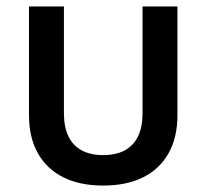

<svg xmlns="http://www.w3.org/2000/svg" viewBox="-20 -559 632 588"><path d="M295.9 9.3Q224.6 9.3 173.8 -16.1Q123 -41.5 95.9 -89.8Q68.8 -138.2 68.8 -206.1V-539.1H175.8V-211.9Q175.8 -169.9 189.5 -141.6Q203.1 -113.3 230 -98.6Q256.8 -84 295.9 -84Q335.4 -84 362.3 -98.6Q389.2 -113.3 402.8 -141.6Q416.5 -169.9 416.5 -211.9V-539.1H523.4V-206.1Q523.4 -138.2 496.3 -89.8Q469.2 -41.5 418.5 -16.1Q367.7 9.3 295.9 9.3Z"/></svg>

Font: Inter 18pt Medium
Style: Regular
Weight: 500
Designer: Rasmus Andersson
Foundry: rsms
Version: Version 4.001;git-66647c0bb